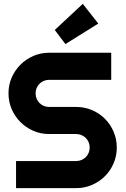

<svg xmlns="http://www.w3.org/2000/svg" viewBox="-20 -973 651 993"><path d="M23.9 -490.2Q23.9 -533.7 40.5 -571.8Q57.1 -609.9 85.7 -638.4Q114.3 -667 152.3 -683.6Q190.4 -700.2 233.9 -700.2H555.2V-560.1H233.9Q219.2 -560.1 206.5 -554.7Q193.8 -549.3 184.3 -539.8Q174.8 -530.3 169.4 -517.6Q164.1 -504.9 164.1 -490.2Q164.1 -475.6 169.4 -462.6Q174.8 -449.7 184.3 -440.2Q193.8 -430.7 206.5 -425.3Q219.2 -419.9 233.9 -419.9H374Q417.5 -419.9 455.8 -403.6Q494.1 -387.2 522.7 -358.6Q551.3 -330.1 567.6 -291.7Q584 -253.4 584 -210Q584 -166.5 567.6 -128.4Q551.3 -90.3 522.7 -61.8Q494.1 -33.2 455.8 -16.6Q417.5 0 374 0H63V-140.1H374Q388.7 -140.1 401.4 -145.5Q414.1 -150.9 423.6 -160.4Q433.1 -169.9 438.5 -182.6Q443.8 -195.3 443.8 -210Q443.8 -224.6 438.5 -237.3Q433.1 -250 423.6 -259.5Q414.1 -269 401.4 -274.4Q388.7 -279.8 374 -279.8H233.9Q190.4 -279.8 152.3 -296.4Q114.3 -313 85.7 -341.6Q57.1 -370.1 40.5 -408.4Q23.9 -446.8 23.9 -490.2ZM318.4 -745.1 263.2 -817.9 408.2 -953.1 488.3 -851.1Z"/></svg>

Font: Righteous
Style: Regular
Weight: 400
Version: Version 1.000